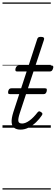

<svg xmlns="http://www.w3.org/2000/svg" viewBox="-20 -1026 448 1542"><path d="M145 15Q113 15 94.5 1Q76 -13 73.5 -43.5Q71 -74 87 -125L194 -452H117Q107 -452 104.5 -458.5Q102 -465 105 -477Q109 -489 115.5 -494.5Q122 -500 132 -500H210L278 -709Q281 -721 287.5 -725.5Q294 -730 308 -730Q325 -730 331 -724Q337 -718 333 -706L265 -500H394Q404 -500 407 -494Q410 -488 406 -476Q402 -463 396 -457.5Q390 -452 380 -452H249L139 -118Q124 -72 127.5 -53Q131 -34 158 -34Q184 -34 216.5 -57.5Q249 -81 282 -124Q289 -132 295 -132Q301 -132 309 -126Q320 -120 320.5 -113.5Q321 -107 317 -101Q297 -70 269 -43.5Q241 -17 209.5 -1Q178 15 145 15ZM61 -270Q48 -270 46 -276.5Q44 -283 46 -294Q49 -305 54.5 -311Q60 -317 73 -317H341Q354 -317 355.5 -310Q357 -303 355 -293Q352 -282 346.5 -276Q341 -270 329 -270ZM0 486H388V496H0ZM0 -20H388V0H0ZM0 -505H388V-500H0ZM0 -1006H388V-996H0Z"/></svg>

Font: Playwrite CA Guides
Style: Regular
Weight: 400
Designer: Veronika Burian, José Scaglione
Foundry: TypeTogether
Version: Version 1.003